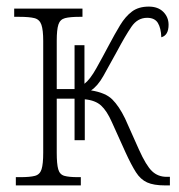

<svg xmlns="http://www.w3.org/2000/svg" viewBox="-20 -562 544 582"><path d="M28 0V-25H42Q71 -25 86 -29Q101 -33 106 -49Q111 -65 111 -99V-438Q111 -471 105.5 -487Q100 -503 84.5 -507Q69 -511 38 -511H23V-536H230V-511H222Q192 -511 177 -507Q162 -503 157 -487.5Q152 -472 152 -439V-292H206V-425H236V-308Q253 -321 272 -355Q291 -389 310 -425Q328 -459 344 -485.5Q360 -512 380 -527Q400 -542 431 -542Q459 -542 475 -526Q491 -510 491 -487Q491 -455 469 -449Q468 -477 458.5 -492.5Q449 -508 426 -508Q397 -508 378.5 -481Q360 -454 335 -407Q311 -363 293.5 -332Q276 -301 256 -288Q300 -281 320.5 -260.5Q341 -240 359 -203L401 -109Q423 -60 441 -43Q459 -26 485 -26H495V0H480Q446 0 426 -9Q406 -18 392 -40Q378 -62 361 -99L319 -192Q304 -226 286.5 -242Q269 -258 237 -261V-137H206V-263H152V-99Q152 -65 156.5 -49Q161 -33 175 -29Q189 -25 216 -25H225V0Z"/></svg>

Font: Noto Serif Condensed ExtraLight
Style: Regular
Weight: 200
Width: 3
Designer: Monotype Design Team
Foundry: Monotype Imaging Inc.
Version: Version 2.013; ttfautohint (v1.8.4.7-5d5b)